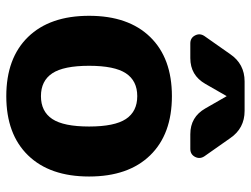

<svg xmlns="http://www.w3.org/2000/svg" viewBox="-116 -692 817 626"><g transform="rotate(90 293.0 -378.5)"><path d="M367.5 -380Q343 -417 293 -417Q243 -417 218.5 -380Q194 -343 194 -260Q194 -177 218.5 -140Q243 -103 293 -103Q343 -103 367.5 -140Q392 -177 392 -260Q392 -343 367.5 -380ZM486 -61Q417 10 293 10Q169 10 100 -61Q31 -132 31 -260Q31 -388 100 -459Q169 -530 293 -530Q417 -530 486 -459Q555 -388 555 -260Q555 -132 486 -61ZM341 -767Q398 -767 430 -720L489 -636Q499 -621 491 -605.5Q483 -590 465 -590H417Q361 -590 333 -639L294 -707Q294 -708 293 -708Q292 -708 292 -707L253 -639Q225 -590 169 -590H121Q103 -590 95 -605.5Q87 -621 97 -636L156 -720Q188 -767 245 -767Z"/></g></svg>

Font: Rounded Mplus 1c ExtraBold
Style: Regular
Weight: 800
Version: Version 1.059.20150529